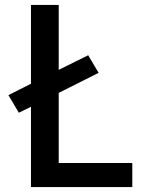

<svg xmlns="http://www.w3.org/2000/svg" viewBox="-20 -755 616 775"><path d="M105 0H514V-97H217V-380L378 -461L336 -532L217 -473V-735H105V-417L14 -371L56 -300L105 -324Z"/></svg>

Font: Iosevka Sparkle Semibold
Style: Regular
Weight: 600
Designer: Belleve Invis
Foundry: Belleve Invis
Version: Version 4.5.0; ttfautohint (v1.8.3)